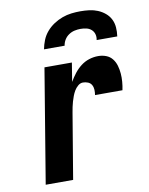

<svg xmlns="http://www.w3.org/2000/svg" viewBox="-84 -801 667 862"><g transform="rotate(-10 250.0 -370.0)"><path d="M54 0 140 -520H265L251 -434Q262 -453 275.5 -470.5Q289 -488 306.5 -501.5Q324 -515 344.5 -521.5Q365 -528 386 -528Q405 -528 422 -521.5Q439 -515 450 -501Q461 -487 466 -469.5Q471 -452 472.5 -433.5Q474 -415 472.5 -396Q471 -377 467 -358H342Q344 -370 343.5 -382Q343 -394 337.5 -404Q332 -414 321 -418.5Q310 -423 298 -423Q286 -423 275.5 -414Q265 -405 258.5 -394Q252 -383 247.5 -371Q243 -359 239.5 -347Q236 -335 233.5 -323Q231 -311 229 -299L179 0ZM152 -600Q156 -621 164 -641Q172 -661 186.5 -678Q201 -695 220 -707.5Q239 -720 259.5 -727.5Q280 -735 301 -737.5Q322 -740 342 -740Q363 -740 383 -737.5Q403 -735 421 -727.5Q439 -720 454 -707.5Q469 -695 477.5 -678Q486 -661 487.5 -641Q489 -621 486 -600H392Q395 -614 391.5 -626.5Q388 -639 378.5 -647.5Q369 -656 356 -659Q343 -662 329 -662Q316 -662 302 -659Q288 -656 275.5 -647.5Q263 -639 255.5 -626.5Q248 -614 246 -600Z"/></g></svg>

Font: Iosevka SS04 Extrabold
Style: Italic
Weight: 800
Italic angle: -9°
Monospace: yes
Designer: Belleve Invis
Foundry: Belleve Invis
Version: Version 19.0.0; ttfautohint (v1.8.4)